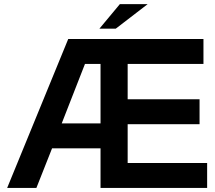

<svg xmlns="http://www.w3.org/2000/svg" viewBox="-20 -920 1055 940"><path d="M234.9 -193.8 158.2 0H15.1L314 -729H976.1V-606.9H605V-434.1H957V-312H605V-122.1H994.1V0H472.2V-193.8ZM282.2 -315.9H472.2V-606.9H396ZM703.1 -899.9 546.9 -779.8H466.8L566.9 -899.9Z"/></svg>

Font: Miedinger*
Style: Bold
Weight: 700
Version: Version 001.000